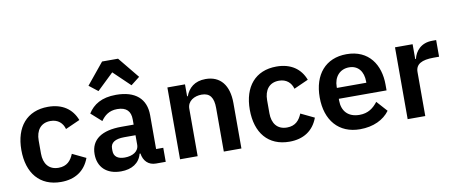

<svg xmlns="http://www.w3.org/2000/svg" viewBox="-69 -1074 3257 1374"><g transform="rotate(-10 1559.5 -387.0)"><path d="M280 12C381 12 454 -34 488 -126L390 -173C371 -126 341 -91 280 -91C209 -91 173 -140 173 -213V-308C173 -381 209 -431 280 -431C335 -431 368 -399 380 -355L485 -402C454 -484 385 -534 280 -534C126 -534 39 -429 39 -262C39 -94 126 12 280 12Z M718 -786 592 -632 656 -582 776 -697 896 -582 960 -632 834 -786ZM716 12C794 12 851 -23 868 -90H874C882 -36 916 0 971 0H1042V-102H990V-348C990 -467 915 -534 774 -534C669 -534 608 -494 570 -434L646 -366C671 -402 705 -432 765 -432C833 -432 862 -398 862 -340V-302H773C631 -302 550 -249 550 -142C550 -49 610 12 716 12ZM759 -81C709 -81 680 -102 680 -144V-161C680 -202 713 -225 780 -225H862V-156C862 -107 816 -81 759 -81Z M1274 0V-345C1274 -401 1325 -429 1378 -429C1439 -429 1464 -391 1464 -317V0H1592V-330C1592 -460 1532 -534 1425 -534C1344 -534 1300 -491 1279 -435H1274V-522H1146V0Z M1940 12C2041 12 2114 -34 2148 -126L2050 -173C2031 -126 2001 -91 1940 -91C1869 -91 1833 -140 1833 -213V-308C1833 -381 1869 -431 1940 -431C1995 -431 2028 -399 2040 -355L2145 -402C2114 -484 2045 -534 1940 -534C1786 -534 1699 -429 1699 -262C1699 -94 1786 12 1940 12Z M2453 12C2550 12 2626 -25 2669 -84L2600 -161C2568 -120 2530 -90 2467 -90C2383 -90 2340 -141 2340 -216V-229H2687V-271C2687 -414 2612 -534 2449 -534C2296 -534 2207 -427 2207 -262C2207 -95 2299 12 2453 12ZM2451 -438C2517 -438 2554 -389 2554 -317V-308H2340V-316C2340 -388 2384 -438 2451 -438Z M2928 0V-320C2928 -377 2973 -401 3059 -401H3099V-522H3071C2988 -522 2946 -469 2933 -414H2928V-522H2800V0Z"/></g></svg>

Font: IBM Plex Devanagari Medium
Style: Regular
Weight: 600
Designer: Mike Abbink, Paul van der Laan, Pieter van Rosmalen, Erin McLaughlin
Foundry: Bold Monday
Version: Version 1.0